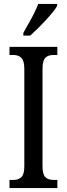

<svg xmlns="http://www.w3.org/2000/svg" viewBox="-20 -951 337 971"><path d="M28 -41H47Q74 -41 88.5 -55.5Q103 -70 103 -110V-602Q103 -643 88.5 -658Q74 -673 47 -673H28V-714H270V-673H251Q223 -673 209 -658.5Q195 -644 195 -602V-111Q195 -70 209 -55.5Q223 -41 251 -41H270V0H28ZM98 -784 117 -819Q159 -890 173 -931H269V-921Q255 -896 213.5 -851Q172 -806 133 -771H98Z"/></svg>

Font: Noto Serif Cond
Style: Regular
Weight: 400
Width: 3
Designer: Monotype Design Team
Foundry: Monotype Imaging Inc.
Version: Version 1.001